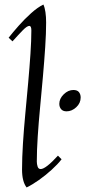

<svg xmlns="http://www.w3.org/2000/svg" viewBox="-20 -810 375 845"><path d="M97 15Q77 -11 77 -64Q77 -115 81 -178.5Q85 -242 91.5 -310.5Q98 -379 104 -446Q110 -513 114 -572.5Q118 -632 118 -676Q118 -696 109 -696Q99 -696 80 -676.5Q61 -657 35 -628L18 -644Q36 -667 62 -696.5Q88 -726 117 -752Q146 -778 171 -790Q177 -777 180 -756.5Q183 -736 183 -711Q183 -664 179 -603Q175 -542 169 -474Q163 -406 156.5 -338Q150 -270 146 -208.5Q142 -147 142 -99Q142 -88 145.5 -77Q149 -66 159 -66Q181 -66 235 -125L251 -109Q234 -87 207 -62.5Q180 -38 151 -17.5Q122 3 97 15ZM273 -320Q257 -320 249 -329.5Q241 -339 241 -353Q241 -376 260.5 -395Q280 -414 303 -414Q320 -414 327.5 -404.5Q335 -395 335 -381Q335 -356 315.5 -338Q296 -320 273 -320Z"/></svg>

Font: Bona Nova SC
Style: Italic
Weight: 400
Italic angle: -4°
Designer: Mateusz Machalski
Foundry: Capitalics
Version: Version 4.001; ttfautohint (v1.8.4.7-5d5b)